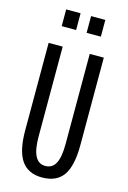

<svg xmlns="http://www.w3.org/2000/svg" viewBox="-136 -964 693 1042"><g transform="rotate(15 211.0 -442.5)"><path d="M210 15Q131 15 93.5 -39.5Q56 -94 56 -209V-700H135V-194Q135 -50 210 -50Q250 -50 268.5 -85Q287 -120 287 -194V-700H366V-209Q366 -92 328.5 -38.5Q291 15 210 15ZM101 -806V-900H182V-806ZM241 -806V-900H321V-806Z"/></g></svg>

Font: Pathway Gothic One
Style: Regular
Weight: 400
Version: Version 1.003; ttfautohint (v1.8.4.7-5d5b);gftools[0.9.26]